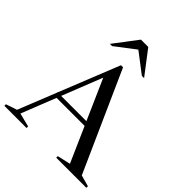

<svg xmlns="http://www.w3.org/2000/svg" viewBox="-258 -1094 1252 1252"><g transform="rotate(45 368.0 -467.5)"><path d="M668.5 -36 746.5 -14.5V0H469V-14.5L560 -35L453 -277.5H194.5L100 -38.5L195 -14.5V0H-9.5V-14.5L67 -40L172 -302.5V-307.5H174L341 -725H360ZM206.5 -307.5H439.5L316.5 -586ZM486.5 -772 349 -877 211.5 -772H191L315 -935H382.5L507 -772Z"/></g></svg>

Font: Newsreader Display
Style: Regular
Weight: 400
Designer: Hugues Gentile
Foundry: Production Type
Version: Version 1.001